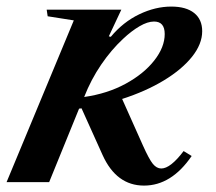

<svg xmlns="http://www.w3.org/2000/svg" viewBox="-36 -554 658 584"><path d="M402 10.5Q318 10.5 276 -82.5L212 -224.5L204.5 -223.5L113.5 0H-16L188.5 -492L109 -504.5L106 -524.5H333L295 -443.5L301 -442Q338.5 -487 387.5 -510.5Q436.5 -534 485 -534Q530 -534 554.5 -514.5Q579 -495 579 -459Q579 -420 548 -381.2Q517 -342.5 462 -309.2Q407 -276 335.5 -253L398.5 -112Q417.5 -69.5 429 -55.5Q440.5 -41.5 454.5 -41.5Q482.5 -41.5 522.5 -94.5L547 -79.5Q485.5 10.5 402 10.5ZM220 -259Q290.5 -269 346 -299.2Q401.5 -329.5 433.2 -370Q465 -410.5 465 -450.5Q465 -488.5 432.5 -488.5Q413 -488.5 388.5 -474.2Q364 -460 338 -435.5Q302.5 -402.5 271.8 -357.5Q241 -312.5 220 -259Z"/></svg>

Font: Libre Caslon Text SemiBold Italic
Style: Regular
Weight: 600
Italic angle: -22.583°
Designer: Pablo Impallari, Rodrigo Fuenzalida, Katja Schimmel
Foundry: Pablo Impallari, Rodrigo Fuenzalida
Version: Version 2.000